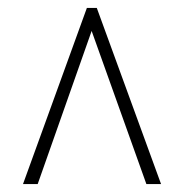

<svg xmlns="http://www.w3.org/2000/svg" viewBox="-20 -734 465 484"><path d="M38 -270H75L211 -656L349 -270H386L224 -714H199Z"/></svg>

Font: Noto Serif Khmer ExtraCondensed ExtraLight
Style: Regular
Weight: 200
Width: 2
Designer: Danh Hong and the Monotype Design Team
Foundry: Monotype Imaging Inc.
Version: Version 2.004